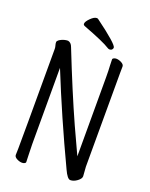

<svg xmlns="http://www.w3.org/2000/svg" viewBox="-163 -964 826 1060"><g transform="rotate(20 250.0 -434.0)"><path d="M102 12Q87 12 71 3.5Q55 -5 55 -17Q55 -29 56 -55Q57 -81 57 -641Q57 -650 54 -659.5Q51 -669 51 -680Q55 -691 74 -699.5Q93 -708 111 -708Q130 -704 138 -681Q229 -451 305 -282L377 -126V-589Q377 -631 375 -659L374 -695Q374 -699 380.5 -702.5Q387 -706 395 -706Q410 -706 426 -697.5Q442 -689 442 -677Q442 -665 441.5 -639.5Q441 -614 441 -88Q441 -79 443 -61L445 -33Q445 -19 425 -4Q405 11 385 11Q368 11 346 -37Q221 -301 120 -552V-105Q120 -74 121.5 -45Q123 -16 123 1Q123 5 117 8.5Q111 12 102 12ZM342 -741Q336 -741 330 -745Q293 -769 168 -816Q161 -820 161 -826Q161 -839 181.5 -859.5Q202 -880 217 -880Q222 -880 225 -878Q361 -778 361 -758Q361 -752 356 -746.5Q351 -741 342 -741Z"/></g></svg>

Font: LXGW WenKai Mono Lite
Style: Regular
Weight: 400
Monospace: yes
Designer: LXGW / Fontworks Inc.
Foundry: LXGW / Fontworks Inc.
Version: Version 1.520; June 14, 2025